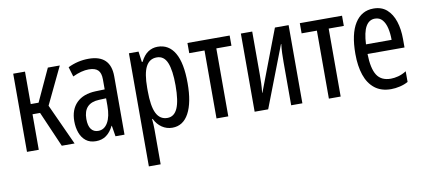

<svg xmlns="http://www.w3.org/2000/svg" viewBox="-71 -803 2884 1299"><g transform="rotate(-10 1371.0 -154.0)"><path d="M65 0V-537H146V-314H200L303 -537H385L263 -282L392 0H304L198 -244H146V0Z M538 10Q496 10 469 -11.5Q442 -33 429 -69Q416 -105 416 -148Q416 -228 462 -274Q508 -320 593 -323L656 -325V-394Q656 -438 636 -457.5Q616 -477 573 -477Q523 -477 462 -448L442 -515Q510 -548 584 -548Q735 -548 735 -401V0H673L661 -74H659Q638 -32 608.5 -11Q579 10 538 10ZM565 -56Q607 -56 631 -97.5Q655 -139 655 -212V-264L607 -262Q499 -258 499 -149Q499 -102 516.5 -79Q534 -56 565 -56Z M860 240V-537H926L936 -464H941Q963 -508 992.5 -527.5Q1022 -547 1058 -547Q1135 -547 1175.5 -477.5Q1216 -408 1216 -269Q1216 -136 1176.5 -63Q1137 10 1063 10Q1024 10 992 -11.5Q960 -33 941 -72H937Q939 -51 940 -33Q941 -15 941 0V240ZM1041 -61Q1088 -61 1110.5 -111.5Q1133 -162 1133 -268Q1133 -372 1111.5 -424.5Q1090 -477 1040 -477Q990 -477 965.5 -430.5Q941 -384 941 -285V-265Q941 -159 965.5 -110Q990 -61 1041 -61Z M1367 0V-467H1262V-537H1552V-467H1448V0Z M1629 0V-537H1707V-239Q1707 -209 1706 -180.5Q1705 -152 1701 -117H1703L1863 -537H1957V0H1880V-298Q1880 -328 1881 -357Q1882 -386 1886 -420H1884L1722 0Z M2139 0V-467H2034V-537H2324V-467H2220V0Z M2566 10Q2498 10 2454 -24.5Q2410 -59 2389 -121Q2368 -183 2368 -266Q2368 -404 2413.5 -476Q2459 -548 2541 -548Q2597 -548 2632.5 -516.5Q2668 -485 2685.5 -431.5Q2703 -378 2703 -310V-252H2449Q2451 -152 2480.5 -106Q2510 -60 2576 -60Q2599 -60 2626.5 -67Q2654 -74 2683 -92V-19Q2659 -5 2627 2.5Q2595 10 2566 10ZM2450 -318H2626Q2626 -362 2617.5 -398.5Q2609 -435 2590 -457Q2571 -479 2539 -479Q2499 -479 2476.5 -440Q2454 -401 2450 -318Z"/></g></svg>

Font: Noto Sans ExtraCondensed
Style: Regular
Weight: 400
Width: 2
Designer: Monotype Design Team
Foundry: Monotype Imaging Inc.
Version: Version 2.013; ttfautohint (v1.8.4.7-5d5b)